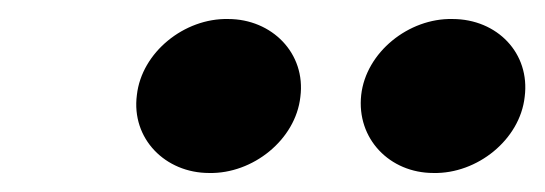

<svg xmlns="http://www.w3.org/2000/svg" viewBox="-20 -733 573 202"><path d="M360 -633C355 -587 390 -551 436 -551C482 -550 527 -586 532 -631C538 -677 503 -713 456 -713C410 -714 365 -678 360 -633ZM124 -633C118 -587 154 -551 200 -551C246 -550 291 -586 296 -631C302 -677 266 -713 220 -713C174 -714 129 -678 124 -633Z"/></svg>

Font: Jost*
Style: Bold Italic
Weight: 700
Italic angle: -10°
Version: Version 3.7